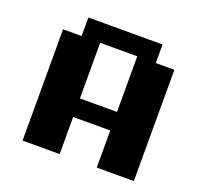

<svg xmlns="http://www.w3.org/2000/svg" viewBox="-145 -1045 1290 1216"><g transform="rotate(20 500.0 -437.5)"><path d="M250 -875H750V-750H875V0H625V-250H375V0H125V-750H250ZM375 -750V-375H625V-750Z"/></g></svg>

Font: Dogica Pixel
Style: Bold
Weight: 700
Designer: Roberto Mocci
Version: Version 001.000